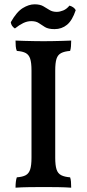

<svg xmlns="http://www.w3.org/2000/svg" viewBox="-20 -867 402 890"><path d="M126 -540Q126 -576 120 -594.5Q114 -613 99.5 -621Q85 -629 58 -631Q54 -640 53 -652.5Q52 -665 52 -679Q71 -678 92.5 -677.5Q114 -677 137.5 -676.5Q161 -676 182 -676Q204 -676 226 -676.5Q248 -677 269 -677.5Q290 -678 310 -679Q310 -665 309 -652.5Q308 -640 305 -631Q279 -629 263.5 -621Q248 -613 242 -594.5Q236 -576 236 -540V-136Q236 -101 242 -82Q248 -63 263.5 -55Q279 -47 305 -45Q308 -37 309 -24.5Q310 -12 310 3Q282 1 249 0.5Q216 0 184 0Q151 0 115 0.5Q79 1 52 3Q52 -12 53.5 -24.5Q55 -37 58 -45Q85 -47 99.5 -55Q114 -63 120 -82Q126 -101 126 -136ZM233 -732Q204 -732 188.5 -741.5Q173 -751 160 -760Q147 -769 125 -769Q106 -769 87.5 -760Q69 -751 49 -735Q32 -746 30 -764Q57 -812 85.5 -829.5Q114 -847 140 -847Q165 -847 180 -838.5Q195 -830 209 -821Q223 -812 243 -812Q257 -812 273 -818.5Q289 -825 302 -841Q323 -835 331 -820Q315 -772 290.5 -752Q266 -732 233 -732Z"/></svg>

Font: Vollkorn Medium
Style: Regular
Weight: 500
Designer: Friedrich Althausen
Foundry: Friedrich Althausen
Version: Version 5.000